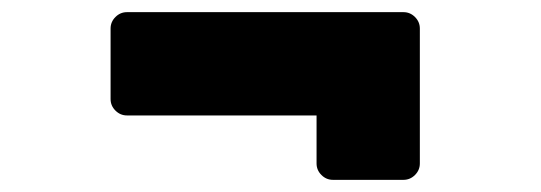

<svg xmlns="http://www.w3.org/2000/svg" viewBox="-20 -443 890 316"><path d="M189 -253Q178 -253 170 -261Q162 -269 162 -280V-396Q162 -407 170 -415Q178 -423 189 -423H644Q655 -423 663 -415Q671 -407 671 -396V-174Q671 -163 663 -155Q655 -147 644 -147H528Q517 -147 509 -155Q501 -163 501 -174V-253Z"/></svg>

Font: Rubik Mono One
Style: Regular
Weight: 400
Designer: Hubert and Fischer with Elvire Volk Leonovitch (Cyrillic Expansion: Cyreal)
Foundry: Hubert and Fischer with Elvire Volk Leonovitch
Version: Version 2.000